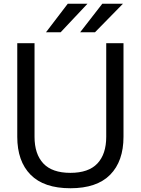

<svg xmlns="http://www.w3.org/2000/svg" viewBox="-20 -993 751 1023"><path d="M72 -264V-763H164V-264Q164 -172 211 -122Q258 -72 355 -72Q452 -72 499 -122Q546 -172 546 -264V-763H638V-264Q638 -134 567 -62Q496 10 355 10Q214 10 143 -62Q72 -134 72 -264ZM303 -821H225L341 -973H446ZM486 -821H407L525 -973H635Z"/></svg>

Font: Open Sauce Sans
Style: Regular
Weight: 400
Designer: Alfredo Marco Pradil
Foundry: Creative Sauce Fz LLC
Version: Version 1.477